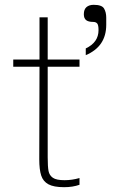

<svg xmlns="http://www.w3.org/2000/svg" viewBox="-20 -772 481 797"><path d="M178 -495V-119Q178 -80 181.5 -62Q185 -44 199.5 -34Q214 -24 248 -24Q279 -24 310 -33V-5Q282 5 246 5Q203 5 181 -7Q159 -19 151 -43.5Q143 -68 143 -111L144 -495H35V-525H144V-700H178V-525H310V-495ZM336 -571Q389 -596 389 -647Q389 -668 383.5 -674.5Q378 -681 367 -681Q347 -681 337.5 -688.5Q328 -696 328 -713Q328 -733 339 -742.5Q350 -752 369 -752Q403 -752 412 -736.5Q421 -721 421 -699V-669Q421 -579 336 -543Z"/></svg>

Font: Be Vietnam Thin
Style: Regular
Weight: 100
Designer: Gabriel Lam
Foundry: TypeRant
Version: Version 4.000